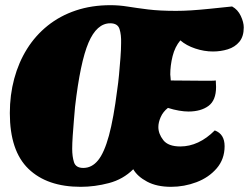

<svg xmlns="http://www.w3.org/2000/svg" viewBox="-20 -700 962 742"><path d="M292 22Q162 22 90 -47.5Q18 -117 18 -263Q18 -333 35 -396Q52 -459 84.5 -511Q117 -563 164.5 -601Q212 -639 273 -659.5Q334 -680 407 -680Q440 -680 474 -674.5Q508 -669 552.5 -663.5Q597 -658 660 -658Q688 -658 719.5 -660Q751 -662 790 -666Q829 -670 877 -675Q899 -663 910.5 -638.5Q922 -614 922 -594Q922 -559 905 -538.5Q888 -518 860.5 -509.5Q833 -501 803 -501Q769 -501 734.5 -512.5Q700 -524 677 -544Q656 -519 647 -483Q638 -447 638 -412Q639 -406 639 -401.5Q639 -397 640 -389L762 -388Q781 -388 794 -388Q807 -388 814 -389Q814 -382 814.5 -375.5Q815 -369 815 -364Q815 -312 785.5 -290.5Q756 -269 708 -269Q692 -269 671.5 -272.5Q651 -276 629 -283Q610 -268 601 -247.5Q592 -227 592 -209Q592 -183 611 -158.5Q630 -134 677 -134Q712 -134 745.5 -149.5Q779 -165 810 -196Q848 -182 848 -135Q848 -85 817.5 -49.5Q787 -14 739.5 4Q692 22 641 22Q586 22 548.5 2Q511 -18 495 -46Q456 -7 401 7.5Q346 22 292 22ZM302 -51Q335 -51 359 -80.5Q383 -110 401 -176Q419 -242 433 -353Q437 -379 440 -411.5Q443 -444 445.5 -476.5Q448 -509 448 -534Q449 -565 442 -587.5Q435 -610 406 -610Q354 -610 322 -535Q290 -460 270 -287Q268 -264 265.5 -234Q263 -204 261 -175Q259 -146 259 -125Q259 -95 266 -73Q273 -51 302 -51Z"/></svg>

Font: Sansita Swashed Light Black
Style: Regular
Weight: 900
Version: Version 1.003